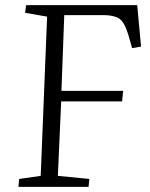

<svg xmlns="http://www.w3.org/2000/svg" viewBox="-20 -730 587 750"><path d="M55 -31 139 -43 164 -665 78 -680 82 -710H516L531 -548L496 -542L481 -595Q466 -644 445.5 -657.5Q425 -671 383 -671H231L220 -375H461L457 -334H219L206 -43L329 -31L326 0H52Z"/></svg>

Font: Literata 36pt Light
Style: Italic
Weight: 300
Italic angle: -2°
Designer: Latin by Veronika Burian and Jose Scaglione. Greek by Irene Vlachou. Cyrillic by Vera Evstafieva
Foundry: TypeTogether
Version: Version 3.002